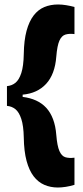

<svg xmlns="http://www.w3.org/2000/svg" viewBox="-20 -721 369 856"><path d="M11 -249V-337Q33 -339 49 -352Q65 -365 75 -395.5Q85 -426 86 -480Q87 -542 98.5 -584Q110 -626 130 -652Q150 -678 177.5 -689.5Q205 -701 239 -701Q256 -701 274.5 -698Q293 -695 312 -690V-569Q289 -572 272 -567Q255 -562 245 -540Q235 -518 231 -469Q228 -429 216.5 -398.5Q205 -368 185.5 -347Q166 -326 140 -314Q114 -302 81 -299V-289Q114 -285 140.5 -273Q167 -261 186 -240.5Q205 -220 216.5 -189.5Q228 -159 231 -119Q235 -70 245 -47.5Q255 -25 271.5 -20Q288 -15 312 -18V103Q293 109 273.5 112Q254 115 238 115Q205 115 177.5 103Q150 91 130 65Q110 39 98.5 -3.5Q87 -46 86 -108Q85 -160 75 -190.5Q65 -221 49 -234Q33 -247 11 -249Z"/></svg>

Font: Bricolage Grotesque 72pt ExtraBold
Style: Regular
Weight: 800
Designer: Mathieu Triay
Foundry: Atelier Triay
Version: Version 1.001;gftools[0.9.33.dev8+g029e19f]